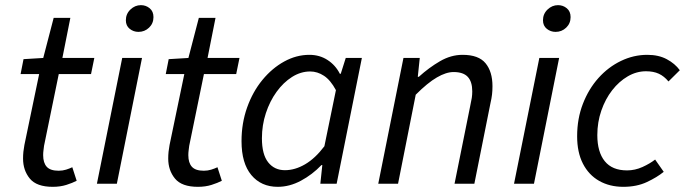

<svg xmlns="http://www.w3.org/2000/svg" viewBox="-20 -710 2648 742"><path d="M183.9 12Q121.5 12 95.3 -19.8Q69.1 -51.6 69.1 -97.2Q69.1 -111 70.4 -123.5Q71.7 -135.9 74.3 -149.8L131.3 -423.8H59.6L70.9 -481.4L147.1 -486L187.4 -640.9H251.9L221.1 -486H344.5L331.8 -423.8H207.1L150.2 -146.5Q149.2 -137.5 148 -128.8Q146.8 -120.1 146.8 -110.4Q146.8 -80.7 160.7 -65.4Q174.5 -50.2 206.8 -50.2Q222 -50.2 235.3 -54.4Q248.7 -58.6 259.4 -63.7L276.3 -11.4Q260.3 -3 236.6 4.5Q212.9 12 183.9 12Z M354.5 0 452.3 -486H528.8L431.6 0ZM515 -586.8Q496 -586.8 481.2 -598.6Q466.4 -610.5 466.4 -631.7Q466.4 -656.3 484 -673.2Q501.6 -690.1 524.5 -690.1Q543.9 -690.1 558.5 -678Q573.1 -666 573.1 -643.9Q573.1 -619.4 556 -603.1Q539 -586.8 515 -586.8Z M744.9 12Q682.5 12 656.3 -19.8Q630.1 -51.6 630.1 -97.2Q630.1 -111 631.4 -123.5Q632.7 -135.9 635.3 -149.8L692.3 -423.8H620.6L631.9 -481.4L708.1 -486L748.4 -640.9H812.9L782.1 -486H905.5L892.8 -423.8H768.1L711.2 -146.5Q710.2 -137.5 709 -128.8Q707.8 -120.1 707.8 -110.4Q707.8 -80.7 721.7 -65.4Q735.5 -50.2 767.8 -50.2Q783 -50.2 796.3 -54.4Q809.7 -58.6 820.4 -63.7L837.3 -11.4Q821.3 -3 797.6 4.5Q773.9 12 744.9 12Z M1053.4 12Q989.3 12 951.3 -33.5Q913.4 -78.9 913.4 -164.4Q913.4 -234.2 935.1 -294.9Q956.7 -355.6 994.2 -401.2Q1031.7 -446.7 1078.6 -472.4Q1125.5 -498.1 1175.6 -498.1Q1215.2 -498.1 1245.9 -478.1Q1276.7 -458.1 1293.5 -424.7H1296.8L1316.2 -486.1H1378.5L1281 0H1218L1225.6 -72.1H1222.3Q1186.8 -35 1142.8 -11.5Q1098.9 12 1053.4 12ZM1081.1 -52.3Q1120.1 -52.3 1159.1 -75.1Q1198.2 -97.9 1233.6 -144.8L1278.2 -361.7Q1257.2 -400.7 1231.9 -417.2Q1206.6 -433.8 1178.7 -433.8Q1142.2 -433.8 1108.6 -412.6Q1075 -391.3 1048.9 -355.2Q1022.8 -319.2 1007.5 -272.8Q992.2 -226.4 992.2 -175.6Q992.2 -113.2 1016.4 -82.7Q1040.5 -52.3 1081.1 -52.3Z M1441.8 0 1539.2 -486.1H1602.2L1594.6 -413.2H1598.6Q1638.1 -448.9 1680.5 -473.5Q1722.9 -498.1 1767.7 -498.1Q1829.7 -498.1 1856.4 -465.6Q1883.2 -433.1 1883.2 -376.9Q1883.2 -359.7 1881.5 -344.8Q1879.8 -329.9 1875.2 -310L1813.2 0H1736.6L1797.1 -300.1Q1801.4 -319.8 1803.3 -331.9Q1805.1 -344 1805.1 -356.8Q1805.1 -394.2 1787.8 -412.9Q1770.5 -431.6 1732.8 -431.6Q1704.2 -431.6 1668.4 -410.8Q1632.6 -390.1 1586.6 -344L1518.3 0Z M1966.5 0 2064.3 -486H2140.8L2043.6 0ZM2127 -586.8Q2108 -586.8 2093.2 -598.6Q2078.4 -610.5 2078.4 -631.7Q2078.4 -656.3 2096 -673.2Q2113.6 -690.1 2136.5 -690.1Q2155.9 -690.1 2170.5 -678Q2185.1 -666 2185.1 -643.9Q2185.1 -619.4 2168 -603.1Q2151 -586.8 2127 -586.8Z M2388.9 12Q2336 12 2295.6 -10.9Q2255.2 -33.8 2232.8 -77.5Q2210.4 -121.2 2210.4 -183.4Q2210.4 -251.4 2232.6 -308.7Q2254.7 -366 2292.7 -408.5Q2330.7 -450.9 2379.7 -474.5Q2428.7 -498.1 2481.3 -498.1Q2525.5 -498.1 2557 -481.1Q2588.6 -464.2 2607.2 -438.6L2563.4 -395.2Q2546.6 -415.5 2526.2 -425Q2505.7 -434.6 2476.4 -434.6Q2439.9 -434.6 2406.1 -415Q2372.4 -395.4 2345.9 -361.4Q2319.4 -327.4 2303.9 -282.6Q2288.4 -237.9 2288.4 -187.9Q2288.4 -122.4 2317.2 -87Q2345.9 -51.5 2403.4 -51.5Q2434 -51.5 2462.9 -64.6Q2491.9 -77.8 2511.8 -93.4L2545 -46Q2519.5 -25 2480.1 -6.5Q2440.7 12 2388.9 12Z"/></svg>

Font: Source Sans Variable
Style: Italic
Weight: 200
Italic angle: -11°
Designer: Paul D. Hunt
Foundry: Adobe Systems Incorporated
Version: Version 3.006;hotconv 1.0.111;makeotfexe 2.5.65597